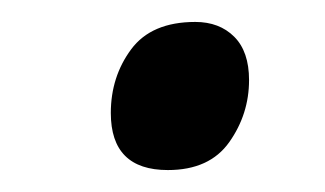

<svg xmlns="http://www.w3.org/2000/svg" viewBox="-20 -440 296 175"><path d="M133 -285Q81 -285 81 -337Q81 -370 99.5 -395Q118 -420 158 -420Q180 -420 193.5 -406.5Q207 -393 207 -367Q207 -336 189 -310.5Q171 -285 133 -285Z"/></svg>

Font: Noto Sans
Style: Italic
Weight: 400
Italic angle: -12°
Designer: Monotype Design Team
Foundry: Monotype Imaging Inc.
Version: Version 2.013; ttfautohint (v1.8.4.7-5d5b)